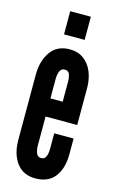

<svg xmlns="http://www.w3.org/2000/svg" viewBox="-113 -756 484 809"><g transform="rotate(15 129.0 -351.0)"><path d="M128.5 8Q74 8 45.8 -30.8Q17.5 -69.5 17.5 -130V-414.5Q17.5 -475 45.8 -515Q74 -555 129 -555Q165.5 -555 190.5 -536.2Q215.5 -517.5 228.2 -486Q241 -454.5 241 -416V-255H103V-128.5Q103 -109 109 -95Q115 -81 129.5 -81Q145 -81 150.8 -94.5Q156.5 -108 156.5 -129V-196H241V-127.5Q241 -65.5 212.8 -28.8Q184.5 8 128.5 8ZM103 -334H156.5V-418.5Q156.5 -440 151.5 -453.5Q146.5 -467 129.5 -467Q115.5 -467 109.2 -453Q103 -439 103 -418.5ZM88.5 -609.5V-710.5H178.5V-609.5Z"/></g></svg>

Font: League Gothic SemiCondensed
Style: Regular
Weight: 400
Width: 4
Designer: The League of Moveable Type
Version: Version 2.001